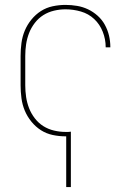

<svg xmlns="http://www.w3.org/2000/svg" viewBox="-20 -548 540 783"><path d="M250 215V8H247Q221 8 195 2.5Q169 -3 147 -17Q125 -31 108 -52Q91 -73 81 -97Q71 -121 67.5 -147.5Q64 -174 64 -200V-320Q64 -346 67.5 -372.5Q71 -399 81 -423Q91 -447 108 -468Q125 -489 147 -503Q169 -517 195 -522.5Q221 -528 247 -528Q271 -528 294.5 -524Q318 -520 339 -510Q360 -500 378 -484Q396 -468 407.5 -447Q419 -426 424.5 -403Q430 -380 430 -356V-355H411V-356Q411 -388 399 -418.5Q387 -449 364 -470.5Q341 -492 310 -501Q279 -510 247 -510Q224 -510 200.5 -504.5Q177 -499 157 -486.5Q137 -474 122 -454.5Q107 -435 98.5 -413Q90 -391 86.5 -367.5Q83 -344 83 -320V-200Q83 -176 86.5 -152.5Q90 -129 98.5 -107Q107 -85 122 -65.5Q137 -46 157 -33.5Q177 -21 200.5 -15.5Q224 -10 247 -10Q253 -10 258.5 -10Q264 -10 269 -11V215Z"/></svg>

Font: Iosevka Term Curly Thin
Style: Regular
Weight: 100
Designer: Belleve Invis
Foundry: Belleve Invis
Version: Version 32.3.0